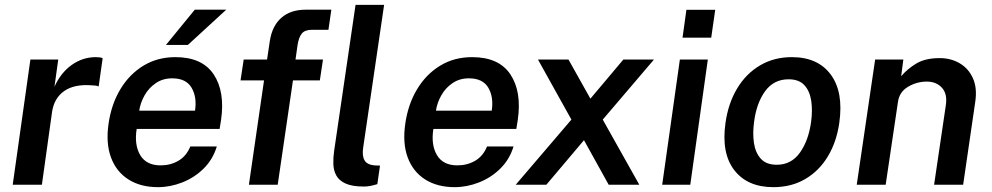

<svg xmlns="http://www.w3.org/2000/svg" viewBox="-20 -763 4098 793"><path d="M32.5 0 105.5 -517H220.5L205 -405Q231 -462.5 276.2 -494.8Q321.5 -527 376 -527Q384.5 -527 392.2 -526Q400 -525 404 -522.5L387.5 -406Q382.5 -408.5 374.5 -409.5Q366.5 -410.5 360.5 -410.5Q287.5 -416.5 245.5 -387.2Q203.5 -358 195 -300.5L153 0Z M632.5 10Q560.5 10 510.5 -21.8Q460.5 -53.5 438.5 -112.5Q416.5 -171.5 428.5 -253Q440 -332.5 477 -394.2Q514 -456 572 -491.5Q630 -527 704.5 -527Q815 -527 862.5 -455.8Q910 -384.5 893 -267.5L887 -230.5H544.5Q534 -164.5 559.2 -122.2Q584.5 -80 643.5 -80Q684.5 -80 717.2 -99.2Q750 -118.5 766 -158H875.5Q859 -104 820.8 -66.5Q782.5 -29 732.8 -9.5Q683 10 632.5 10ZM555 -306H785.5Q794 -362 771.2 -400.8Q748.5 -439.5 691 -439.5Q653 -439.5 624 -420Q595 -400.5 577.5 -369.8Q560 -339 555 -306ZM784.5 -723H914.5L756 -577.5H665.5Z M1008 0 1070.5 -431H973.5L986.5 -517H1083L1094.5 -594Q1104 -656 1142 -689.5Q1180 -723 1243 -723H1348.5L1336.5 -640H1268.5Q1239.5 -640 1226.8 -624.8Q1214 -609.5 1209 -577L1200.5 -517H1314L1301 -431H1190L1127 0ZM1484 7.5Q1435 7.5 1407.8 -4.8Q1380.5 -17 1369 -38.2Q1357.5 -59.5 1356.8 -85.8Q1356 -112 1360 -139.5L1448.5 -743H1566.5L1480 -153.5Q1475 -120 1485.2 -101.5Q1495.5 -83 1525.5 -80L1549.5 -79L1538.5 -2.5Q1524.5 2 1510 4.8Q1495.5 7.5 1484 7.5Z M1858 10Q1786 10 1736 -21.8Q1686 -53.5 1664 -112.5Q1642 -171.5 1654 -253Q1665.5 -332.5 1702.5 -394.2Q1739.5 -456 1797.5 -491.5Q1855.5 -527 1930 -527Q2040.5 -527 2088 -455.8Q2135.5 -384.5 2118.5 -267.5L2112.5 -230.5H1770Q1759.5 -164.5 1784.8 -122.2Q1810 -80 1869 -80Q1910 -80 1942.8 -99.2Q1975.5 -118.5 1991.5 -158H2101Q2084.5 -104 2046.2 -66.5Q2008 -29 1958.2 -9.5Q1908.5 10 1858 10ZM1780.5 -306H2011Q2019.5 -362 1996.8 -400.8Q1974 -439.5 1916.5 -439.5Q1878.5 -439.5 1849.5 -420Q1820.5 -400.5 1803 -369.8Q1785.5 -339 1780.5 -306Z M2110 0 2340 -269 2202 -517H2328L2418.5 -355.5L2554.5 -517H2681L2469.5 -269L2620.5 0H2494L2392 -184L2236.5 0Z M2799 -607.5 2815 -722.5H2934L2917.5 -607.5ZM2715 0 2788 -517H2903.5L2831 0Z M3174 10Q3067 10 3012.8 -60.2Q2958.5 -130.5 2976.5 -256Q2988 -337 3024.8 -398Q3061.5 -459 3119.2 -493Q3177 -527 3250.5 -527Q3358 -527 3411.2 -455Q3464.5 -383 3446.5 -256Q3435.5 -177.5 3399.5 -117.5Q3363.5 -57.5 3306.2 -23.8Q3249 10 3174 10ZM3188.5 -82.5Q3248 -82.5 3283.8 -132.5Q3319.5 -182.5 3330 -259.5Q3336.5 -307 3330.5 -347Q3324.5 -387 3302.2 -411.2Q3280 -435.5 3237 -435.5Q3176 -435.5 3140.2 -386.5Q3104.5 -337.5 3094.5 -259.5Q3088 -212.5 3094 -172.2Q3100 -132 3122.5 -107.2Q3145 -82.5 3188.5 -82.5Z M3518.5 0 3594.5 -517H3711L3702 -448Q3727.5 -478.5 3764.8 -500.8Q3802 -523 3861 -523Q3907.5 -523 3944 -501.5Q3980.5 -480 3998.5 -439.5Q4016.5 -399 4008 -342.5L3958 0H3838L3886.5 -328.5Q3893.5 -375.5 3870.2 -400.8Q3847 -426 3808 -426Q3766.5 -426 3730.2 -404.5Q3694 -383 3688.5 -340.5L3638 0Z"/></svg>

Font: Public Sans SemiBold
Style: Italic
Weight: 600
Italic angle: -8°
Designer: The Public Sans project authors (U.S. Web Design System). Libre Franklin designed by Pablo Impallari and Rodrigo Fuenzal
Version: Version 1.007; ttfautohint (v1.8.1) -l 8 -r 50 -G 200 -x 14 